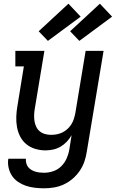

<svg xmlns="http://www.w3.org/2000/svg" viewBox="-20 -805 640 1038"><path d="M218 213Q193 213 168 210Q143 207 120.5 199.5Q98 192 78 178.5Q58 165 45 145.5Q32 126 26.5 101.5Q21 77 25 53H120Q119 65 122 77Q125 89 132 98Q139 107 149 113Q159 119 170 122.5Q181 126 193.5 127.5Q206 129 218 129Q243 129 268 120.5Q293 112 311.5 93.5Q330 75 340.5 51Q351 27 355 2L367 -74Q356 -55 341 -39Q326 -23 307 -12Q288 -1 267 3.5Q246 8 226 8Q198 8 171 0Q144 -8 123 -25Q102 -42 89.5 -66Q77 -90 72 -117.5Q67 -145 68 -173.5Q69 -202 74 -231L109 -446H63V-530H220L168 -217Q165 -200 164.5 -183Q164 -166 166.5 -150Q169 -134 176 -119.5Q183 -105 195 -95Q207 -85 223 -80.5Q239 -76 256 -76Q272 -76 287.5 -79Q303 -82 317.5 -89Q332 -96 344.5 -107.5Q357 -119 365.5 -132.5Q374 -146 379 -161.5Q384 -177 387 -192L443 -530H540L449 16Q445 43 436 69Q427 95 411 118.5Q395 142 373 161Q351 180 325 192Q299 204 272 208.5Q245 213 218 213ZM409 -584 359 -636 520 -785 586 -715ZM239 -584 189 -636 350 -785 416 -715Z"/></svg>

Font: Iosevka Slab Medium Extended
Style: Italic
Weight: 500
Width: 7
Italic angle: -9°
Monospace: yes
Designer: Belleve Invis
Foundry: Belleve Invis
Version: Version 11.1.0; ttfautohint (v1.8.3)